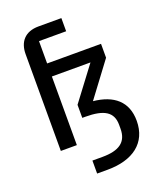

<svg xmlns="http://www.w3.org/2000/svg" viewBox="-168 -840 937 1140"><g transform="rotate(-20 300.0 -270.0)"><path d="M189.3 0V-433.6H433.2L274.9 -223.4V-141H293.7C413 -141 466.3 -108.3 466.3 -27.3V-2.8C466.3 80.6 415.1 117.9 307.5 117.9H244.7V199.9H310.7C470.9 199.9 572.8 125.4 572.8 -14.6C572.8 -136.4 495.7 -199.6 368.3 -212.4L529.8 -428.3V-516H189.3V-657H360.8V-740.1H216.6C128.9 -740.1 88.1 -686.8 88.1 -611.9V0Z"/></g></svg>

Font: Margiela Mono Medium
Style: Regular
Weight: 500
Designer: Mike Abbink, Paul van der Laan, Pieter van Rosmalen
Foundry: Bold Monday
Version: Version 2.003 2021